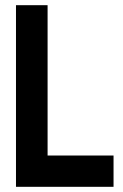

<svg xmlns="http://www.w3.org/2000/svg" viewBox="-20 -720 474 740"><path d="M41.6 0V-700H163.4V-120.6H417.6V0Z"/></svg>

Font: Stick No Bills ExtraLight
Style: Regular
Weight: 200
Designer: Kosala Senevirathne, Siva Puranthara, Lasantha Premarathna, Tharique Azeez
Foundry: mooniak
Version: Version 2.000